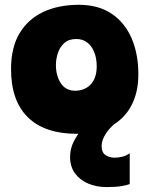

<svg xmlns="http://www.w3.org/2000/svg" viewBox="-20 -549 625 800"><path d="M520.5 89.5V218Q509.5 222.5 485.8 226.5Q462 230.5 423 230.5Q383.5 230.5 349 216.5Q314.5 202.5 293.2 174.2Q272 146 272 104.5Q272 72 286.2 42.8Q300.5 13.5 321.5 -9.8Q342.5 -33 363 -48Q383.5 -63 395.5 -66.5L463.5 -37.5Q452.5 -30 438.2 -14.5Q424 1 413.8 20.5Q403.5 40 403.5 60Q403.5 87 420.2 97.5Q437 108 457 108Q473 108 489.5 104Q506 100 520.5 89.5ZM300 8.5Q166.5 8.5 96.2 -60.2Q26 -129 26 -261Q26 -352 62 -411.2Q98 -470.5 161.5 -499.8Q225 -529 308 -529Q390 -529 445.2 -491.8Q500.5 -454.5 528.5 -389.2Q556.5 -324 556.5 -239Q556.5 -164 527 -108.5Q497.5 -53 440.2 -22.2Q383 8.5 300 8.5ZM293.5 -171Q312 -171 328.2 -177.2Q344.5 -183.5 356.8 -196Q369 -208.5 376 -227.8Q383 -247 383 -272.5Q383 -306.5 372.5 -332.2Q362 -358 343 -372.2Q324 -386.5 298 -386.5Q266.5 -386.5 247.8 -369.5Q229 -352.5 221 -327.5Q213 -302.5 213 -278.5Q213 -233 233.5 -202Q254 -171 293.5 -171Z"/></svg>

Font: Grandstander Thin Black
Style: Regular
Weight: 900
Version: Version 1.200